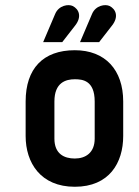

<svg xmlns="http://www.w3.org/2000/svg" viewBox="-20 -704 530 734"><path d="M451 -316C451 -437 382 -512 266 -512C145 -512 78 -442 78 -316V-184C78 -82 135 10 266 10C398 10 451 -82 451 -184ZM342 -174C342 -120 307 -98 266 -98C225 -98 188 -116 188 -174V-316C188 -389 232 -401 266 -401C295 -401 342 -397 342 -316ZM359 -543 408 -606C435 -640 423 -669 399 -681C383 -689 346 -684 332 -651L286 -543ZM218 -543 267 -606C294 -640 282 -669 258 -681C242 -689 205 -684 191 -651L145 -543Z"/></svg>

Font: Advent Pro
Style: Bold
Weight: 700
Designer: Andreas Kalpakidis
Foundry: Andreas Kalpakidis
Version: Version 2.002 2008